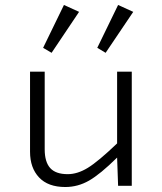

<svg xmlns="http://www.w3.org/2000/svg" viewBox="-20 -749 654 774"><path d="M153.8 -556.2 237.8 -729 298.8 -701.2 188 -536.1ZM372.1 -556.2 456.1 -729 517.1 -701.2 405.8 -536.1ZM511.2 0H456.1L452.1 -113.8Q384.3 -46.9 339.1 -21Q293.9 4.9 243.2 4.9Q173.8 4.9 137.5 -33.7Q101.1 -72.3 101.1 -137.2V-460H160.2V-147Q160.2 -96.2 182.4 -71.5Q204.6 -46.9 252.9 -46.9Q292.5 -46.9 334.2 -72.5Q376 -98.1 452.1 -170.9V-460H511.2Z"/></svg>

Font: IntelOne Mono Light
Style: Regular
Weight: 300
Designer: Fred Shallcrass
Foundry: Frere-Jones Type LLC
Version: Version 1.200;hotconv 1.1.0;makeotfexe 2.6.0;FJTRelease1.2